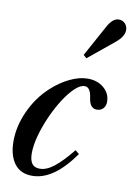

<svg xmlns="http://www.w3.org/2000/svg" viewBox="-95 -923 685 993"><g transform="rotate(10 247.0 -427.0)"><path d="M145 10.5Q83 10.5 51.2 -32.8Q19.5 -76 19.5 -150Q19.5 -228.5 56 -308.5Q92.5 -388.5 154.5 -445.5Q200.5 -488 250 -511.2Q299.5 -534.5 342 -534.5Q394 -534.5 427.5 -505.5Q461 -476.5 461 -433.5Q461 -411.5 448.2 -398Q435.5 -384.5 415.5 -384.5Q378 -384.5 371 -438.5Q363.5 -493.5 333.5 -493.5Q310 -493.5 282 -467Q254 -440.5 226 -396.8Q198 -353 175 -301.2Q152 -249.5 137.8 -197.8Q123.5 -146 123.5 -104.5Q123.5 -69 136.2 -50.8Q149 -32.5 177.5 -32.5Q212.5 -32.5 251.5 -62.8Q290.5 -93 344 -159L364.5 -142Q308 -63 254 -26.2Q200 10.5 145 10.5ZM316.5 -637 299.5 -651.5 388.5 -814Q415 -863.5 447.5 -863.5Q467 -863.5 480.2 -850Q493.5 -836.5 493.5 -815.5Q493.5 -799 483 -781.8Q472.5 -764.5 446.5 -743.5Z"/></g></svg>

Font: Libre Caslon Condensed SemiBold Italic
Style: Regular
Weight: 600
Italic angle: -22.583°
Designer: Pablo Impallari, Rodrigo Fuenzalida, Katja Schimmel, Ertekin Erdin
Foundry: Pablo Impallari, Rodrigo Fuenzalida
Version: Version 2.000; ttfautohint (v1.8.4.7-5d5b);gftools[0.9.33]